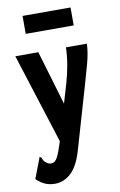

<svg xmlns="http://www.w3.org/2000/svg" viewBox="-93 -711 585 938"><g transform="rotate(-10 200.0 -241.5)"><path d="M103 176Q75 176 53.5 166.5Q32 157 11 137L47 43L50 34L58 38Q61 45 64.5 52.5Q68 60 81 69Q90 75 102 75Q120 75 132 52.5Q144 30 158 -15L161 -25L19 -471H133L213 -202L242 -300Q254 -343 261.5 -385.5Q269 -428 270 -471H374Q372 -425 357.5 -372.5Q343 -320 330 -275L238 41Q216 113 181 144.5Q146 176 103 176ZM88 -570V-659H326V-570Z"/></g></svg>

Font: Inconsolata Condensed Black
Style: Regular
Weight: 900
Width: 3
Monospace: yes
Designer: Raph Levien, Cyreal, Brenton Simpson
Foundry: Raph Levien, Cyreal, Google
Version: Version 3.001; ttfautohint (v1.8.2.53-6de2)